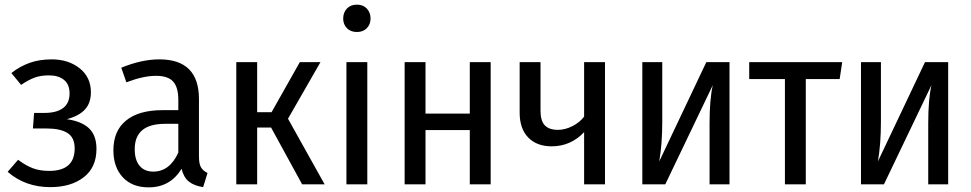

<svg xmlns="http://www.w3.org/2000/svg" viewBox="-20 -795 4189 828"><path d="M372 -397Q372 -351 346.5 -323Q321 -295 268 -281Q332 -272 364 -241.5Q396 -211 396 -153Q396 -73 341 -30.5Q286 12 197 12Q89 12 13 -54L58 -106Q91 -81 121.5 -69.5Q152 -58 192 -58Q302 -58 302 -155Q302 -202 271 -221.5Q240 -241 180 -241H122L127 -308H171Q224 -308 252 -329Q280 -350 280 -392Q280 -431 256 -450.5Q232 -470 191 -470Q155 -470 128.5 -460Q102 -450 71 -429L29 -480Q66 -509 108 -524Q150 -539 203 -539Q275 -539 323.5 -500.5Q372 -462 372 -397Z M875 -49 856 12Q817 6 794.5 -12Q772 -30 763 -67Q714 13 621 13Q550 13 509.5 -30.5Q469 -74 469 -147Q469 -231 524 -275.5Q579 -320 681 -320H749V-364Q749 -419 726.5 -443.5Q704 -468 653 -468Q598 -468 525 -440L503 -503Q591 -539 667 -539Q838 -539 838 -368V-120Q838 -88 847 -73Q856 -58 875 -49ZM749 -137V-261H692Q561 -261 561 -152Q561 -105 582 -80Q603 -55 641 -55Q712 -55 749 -137Z M1222 -283 1380 0H1283L1149 -245H1089V0H999V-527H1089V-311H1151L1273 -527H1362Z M1578 -715Q1578 -690 1562 -673.5Q1546 -657 1519 -657Q1492 -657 1476 -673.5Q1460 -690 1460 -715Q1460 -741 1476 -758Q1492 -775 1519 -775Q1546 -775 1562 -758Q1578 -741 1578 -715ZM1564 0H1474V-527H1564Z M2006 -234H1815V0H1725V-527H1815V-305H2006V-527H2096V0H2006Z M2589 -527V0H2499V-225Q2441 -164 2359 -164Q2295 -164 2258 -202Q2221 -240 2221 -309V-527H2311V-317Q2311 -274 2329.5 -254.5Q2348 -235 2386 -235Q2417 -235 2448.5 -251Q2480 -267 2499 -292V-527Z M3126 0H3040V-262Q3040 -368 3054 -428L2849 0H2750V-527H2836V-270Q2836 -173 2823 -99L3026 -527H3126Z M3601 -454H3455V0H3365V-454H3211V-527H3612Z M4069 0H3983V-262Q3983 -368 3997 -428L3792 0H3693V-527H3779V-270Q3779 -173 3766 -99L3969 -527H4069Z"/></svg>

Font: Fira Sans Condensed
Style: Regular
Weight: 400
Width: 3
Designer: bBox Type GmbH & Carrois Corporate GbR & Edenspiekermann AG
Foundry: bBox Type GmbH & Carrois Corporate GbR & Edenspiekermann AG
Version: Version 4.301